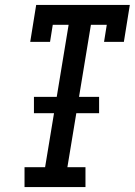

<svg xmlns="http://www.w3.org/2000/svg" viewBox="-20 -755 544 775"><path d="M79 0V-80H162L198 -298H117V-364H209L257 -655H193L182 -586H102L126 -735H504L480 -586H400L411 -655H347L299 -364H380V-298H288L252 -80H325V0Z"/></svg>

Font: Iosevka Curly Slab Medium
Style: Italic
Weight: 500
Italic angle: -9°
Monospace: yes
Designer: Belleve Invis
Foundry: Belleve Invis
Version: Version 22.1.2; ttfautohint (v1.8.4)